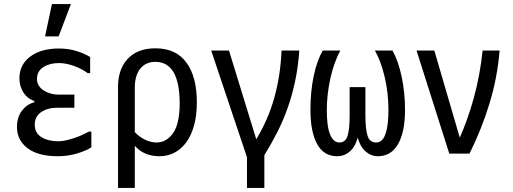

<svg xmlns="http://www.w3.org/2000/svg" viewBox="-20 -776 2540 950"><path d="M64 -146Q64 -197 89 -229Q114 -261 150 -270V-276Q114 -289 95 -320Q76 -351 76 -388Q76 -456 129.5 -496Q183 -536 271 -536Q319 -536 358.5 -523.5Q398 -511 426 -494V-414H414Q388 -434 348 -449Q308 -464 271 -464Q226 -464 194.5 -444Q163 -424 163 -385Q163 -367 172 -352.5Q181 -338 196 -328.5Q211 -319 229.5 -313.5Q248 -308 266 -308H348V-243H264Q216 -243 184 -221.5Q152 -200 152 -159Q152 -118 185 -97.5Q218 -77 268 -77Q287 -77 308.5 -82Q330 -87 350.5 -94Q371 -101 389 -109.5Q407 -118 420 -125H432V-47Q406 -30 361 -16.5Q316 -3 266 -3Q168 -3 116 -43Q64 -83 64 -146ZM237 -756H331L270 -596H203Z M564 -333Q561 -429 610 -483Q659 -537 749 -537Q850 -537 902 -467Q954 -397 954 -269Q954 -206 940.5 -156.5Q927 -107 902.5 -73Q878 -39 844 -21Q810 -3 769 -3Q731 -3 700 -16Q669 -29 647 -55V154H564ZM869 -264Q869 -366 839 -418Q809 -470 748 -470Q728 -470 710 -463Q692 -456 678 -441Q664 -426 655.5 -401.5Q647 -377 647 -343V-122Q670 -98 698.5 -84.5Q727 -71 754 -71Q804 -71 836.5 -117.5Q869 -164 869 -264Z M1202 2 1025 -526H1113L1248 -87Q1307 -184 1337.5 -293.5Q1368 -403 1373 -526H1461Q1455 -443 1440 -373Q1425 -303 1403 -241Q1381 -179 1352 -122Q1323 -65 1288 -8V154H1202Z M1516 -232Q1516 -323 1532 -399.5Q1548 -476 1577 -526H1664Q1648 -497 1635.5 -461.5Q1623 -426 1614.5 -387.5Q1606 -349 1601.5 -309.5Q1597 -270 1597 -232Q1597 -149 1613.5 -110Q1630 -71 1659 -71Q1690 -71 1700 -104.5Q1710 -138 1710 -204V-345H1788V-204Q1788 -138 1798.5 -104.5Q1809 -71 1841 -71Q1873 -71 1887.5 -113.5Q1902 -156 1902 -231Q1902 -316 1883.5 -394.5Q1865 -473 1835 -526H1922Q1951 -474 1967.5 -396Q1984 -318 1984 -232Q1984 -123 1949.5 -63Q1915 -3 1850 -3Q1816 -3 1789 -26.5Q1762 -50 1750 -95Q1738 -50 1711 -26.5Q1684 -3 1648 -3Q1582 -3 1549 -63.5Q1516 -124 1516 -232Z M2041 -526H2129L2255 -95Q2274 -138 2292 -188.5Q2310 -239 2325 -294Q2340 -349 2351 -408Q2362 -467 2368 -526H2452Q2441 -392 2402 -264Q2363 -136 2303 -16H2203Z"/></svg>

Font: D2Coding
Style: Regular
Weight: 400
Monospace: yes
Designer: Yong-Rak Park; Jeong-Hwan Yoon; Sang-Min Lee;
Foundry: NHN Corporation
Version: Version 1.3.2; Build 20180524